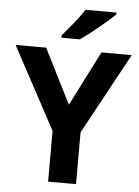

<svg xmlns="http://www.w3.org/2000/svg" viewBox="-61 -981 746 1028"><g transform="rotate(5 312.0 -467.0)"><path d="M312 -420 461 -714H624L387 -278V0H237V-273L0 -714H164ZM523 -924Q509 -910 486 -890Q463 -870 436.5 -848Q410 -826 384.5 -806.5Q359 -787 340 -774H241V-787Q257 -806 278.5 -831.5Q300 -857 321 -884.5Q342 -912 356 -934H523Z"/></g></svg>

Font: Noto Sans Javanese
Style: Regular
Weight: 400
Designer: Monotype Design Team
Foundry: Monotype Imaging Inc.
Version: Version 2.004